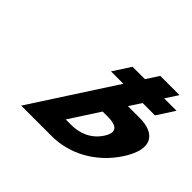

<svg xmlns="http://www.w3.org/2000/svg" viewBox="-178 -1076 1327 1327"><g transform="rotate(45 485.5 -412.5)"><path d="M521.4 -734H642.4L701.4 -825H889.4L830.4 -734H951.4L868.5 -606H747.5L691.2 -519H804.2C965.2 -519 1024.6 -424 914.5 -254C803.8 -83 629 0 468 0H167L559.5 -606H438.5ZM594 -369 452.2 -150H505.2C579.2 -150 665.4 -175 720.4 -260C774.8 -344 721 -369 647 -369Z"/></g></svg>

Font: Hussar
Style: BdWodka
Weight: 700
Foundry: Cannot Into Space Fonts
Version: Version 2.00